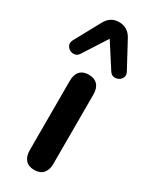

<svg xmlns="http://www.w3.org/2000/svg" viewBox="-224 -823 701 879"><g transform="rotate(30 127.0 -383.5)"><path d="M127 7Q97 7 81 -11Q65 -29 65 -61V-428Q65 -461 81 -478.5Q97 -496 127 -496Q157 -496 173.5 -478.5Q190 -461 190 -428V-61Q190 -29 174 -11Q158 7 127 7ZM269 -597Q278 -581 273 -568Q268 -555 256 -548.5Q244 -542 230.5 -544Q217 -546 208 -560L127 -686L46 -560Q37 -546 23.5 -544Q10 -542 -2 -548.5Q-14 -555 -19 -568Q-24 -581 -15 -597L57 -729Q69 -752 86.5 -763Q104 -774 127 -774Q150 -774 168 -763Q186 -752 198 -729Z"/></g></svg>

Font: Nunito ExtraLight
Style: Regular
Weight: 200
Designer: Vernon Adams
Foundry: Vernon Adams
Version: Version 3.602